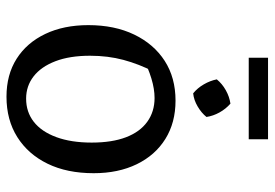

<svg xmlns="http://www.w3.org/2000/svg" viewBox="-144 -672 826 577"><g transform="rotate(90 268.5 -384.0)"><path d="M271 9Q205 9 157 -21.5Q109 -52 82.5 -107.5Q56 -163 56 -237Q56 -316 84.5 -375Q113 -434 163.5 -466.5Q214 -499 283 -499Q349 -499 398 -468.5Q447 -438 474 -382.5Q501 -327 501 -253Q501 -173 472.5 -114.5Q444 -56 392.5 -23.5Q341 9 271 9ZM277 -50Q317 -50 346.5 -73Q376 -96 392.5 -140.5Q409 -185 409 -247Q409 -308 393 -350Q377 -392 346.5 -414Q316 -436 275 -436Q248 -436 216.5 -426.5Q185 -417 145 -397L196 -434Q173 -389 160.5 -342.5Q148 -296 148 -242Q148 -181 164.5 -138Q181 -95 210 -72.5Q239 -50 277 -50ZM292 -664Q308 -650 318.5 -631Q329 -612 332 -592Q320 -577 300.5 -565.5Q281 -554 261 -552Q245 -565 234 -584Q223 -603 219 -623Q232 -639 251.5 -650Q271 -661 292 -664ZM154 -719V-777H399V-719Z"/></g></svg>

Font: Piazzolla Thin Medium
Style: Regular
Weight: 500
Version: Version 2.005